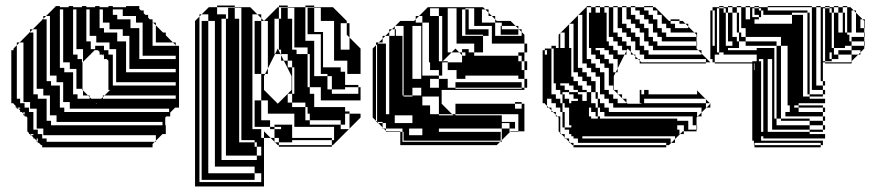

<svg xmlns="http://www.w3.org/2000/svg" viewBox="-20 -526 3167 696"><path d="M473 -468H405V-456H453V-444H473ZM497 -396V-420H485V-396ZM425 -420H357V-408H405V-396H425ZM449 -348V-372H437V-348ZM401 -324V-348H357V-344H373V-328H389V-324ZM401 -300V-324H389V-300ZM401 -276V-300H389V-276ZM401 -252V-276H389V-252ZM257 -252V-276H213V-264H245V-252ZM401 -252H389V-228H401ZM209 -204V-228H165V-216H197V-204ZM617 -228H389V-216H617ZM281 -300H279L281 -302V-324H261V-312H277V-300H279V-204H281V-198L299 -180H305V-174L311 -168H347L353 -174V-180H359L353 -174V-168H617V-180H359L379 -200H373V-306L367 -312H357V-322L355 -324H353V-326L351 -328H341V-338L335 -344H325V-360H357V-348H377V-372H309V-348H325V-346L309 -330V-328H307L281 -302ZM261 -168H305V-174L299 -180H261ZM161 -156V-180H117V-168H149V-156ZM53 -152H69V-136H85V-132H89V-156H53ZM329 -150 331 -152H327ZM53 -136H43L47 -132H53ZM593 -132H213V-120H593ZM113 -108V-132H85V-120H101V-108ZM569 -84H165V-72H569ZM101 -40H89L93 -36H101ZM425 -492H389V-472H405V-468H425ZM353 -468V-492H341V-468ZM305 -468V-492H293V-468ZM257 -468V-492H245V-468ZM209 -468V-492H197V-468ZM353 -468H341V-444H353ZM305 -444V-468H293V-444ZM257 -444V-468H245V-444ZM209 -444V-468H197V-444ZM545 -420V-434L535 -444H533V-420ZM497 -420V-444H453V-424H485V-420ZM377 -444H341V-424H357V-420H377ZM305 -420V-444H293V-420ZM257 -420V-444H245V-420ZM209 -420V-444H197V-420ZM161 -420V-444H149V-420ZM545 -396V-420H533V-396ZM305 -420H293V-396H305ZM257 -396V-420H245V-396ZM209 -396V-420H197V-396ZM161 -396V-420H149V-396ZM545 -396H533V-372H545ZM497 -372V-396H485V-372ZM449 -372V-396H405V-376H437V-372ZM329 -396H293V-376H309V-372H329ZM257 -372V-396H245V-372ZM209 -372V-396H197V-372ZM161 -372V-396H149V-372ZM113 -372V-396H101V-372ZM533 -360H617V-362L607 -372H533ZM497 -348V-372H485V-348ZM257 -372H245V-348H257ZM209 -348V-372H197V-348ZM161 -348V-372H149V-348ZM113 -348V-372H101V-348ZM497 -348H485V-324H497ZM449 -324V-348H437V-324ZM281 -324V-348H245V-328H261V-324ZM209 -324V-348H197V-324ZM161 -324V-348H149V-324ZM113 -324V-348H101V-324ZM357 -328H353V-326L355 -324H357ZM485 -312H617V-324H485ZM449 -300V-324H437V-300ZM209 -324H197V-300H209ZM161 -300V-324H149V-300ZM113 -300V-324H101V-300ZM449 -300H437V-276H449ZM233 -300H197V-280H213V-276H233ZM161 -276V-300H149V-276ZM113 -276V-300H101V-276ZM437 -264H617V-276H437ZM161 -276H149V-252H161ZM113 -252V-276H101V-252ZM257 -228V-252H245V-228ZM185 -252H149V-232H165V-228H185ZM113 -228V-252H101V-228ZM257 -228H245V-204H257ZM113 -228H101V-204H113ZM279 -200V-204H245V-184H261V-180H281V-198ZM209 -180V-204H197V-180ZM137 -204H101V-184H117V-180H137ZM209 -180H197V-156H209ZM233 -156H197V-136H213V-132H233ZM161 -132V-156H149V-132ZM161 -132H149V-108H161ZM69 -120H65V-114L69 -110ZM185 -108H149V-88H165V-84H185ZM113 -84V-108H101V-84ZM113 -84H101V-60H113ZM137 -36V-60H101V-56H117V-40H133V-36ZM113 -396V-420H99L133 -454V-456H135L137 -458V-468H147L137 -458V-456H149V-444H161V-468H147L179 -500H181V-504H197V-500H229V-504H245V-500H277V-504H293V-500H325V-504H341V-500H373V-504H389V-500H437V-504H485V-494L491 -488H501V-478L507 -472H517V-462L523 -456H533V-446L535 -444H545V-434L571 -408H581V-398L607 -372H617V-362L619 -360H629V-136H615L597 -118V-104H583L579 -100V-72H581V-40H569L545 -16V-12H541L545 -16V-36H133V-24H149V-12H541L533 -4V8H133V0H129L121 -8H117V-12H113V-16L105 -24H101V-28L93 -36H89V-40H85V-44L79 -50V-100L75 -104H69V-108H65V-114L59 -120H53V-126L47 -132H41V-136H37V-142L29 -150V-152H21V-344H29V-350L41 -362V-372H51L41 -362V-168H53V-156H65V-372H51L85 -406V-408H87L89 -410V-420H99L89 -410V-408H101V-396ZM117 -24H113V-16L117 -12Z M1023 -474H999V-498H1023ZM1119 -474H1095V-498H1119ZM831 -474H807V-498H831ZM1103 -266H1095V-210H1103V-186H1119V-162H1143V-210H1103ZM1047 -402V-450H1039V-402ZM855 -402V-450H847V-402ZM735 -442H711V-450H735ZM927 -442H903V-450H927ZM1047 -402H1039V-354H1047ZM855 -354V-402H847V-354ZM855 -306V-354H847V-306ZM1103 -266V-330H1095V-354H1039V-346H1055V-330H1095V-266ZM855 -258V-306H847V-258ZM855 -210V-258H847V-210ZM855 -162V-210H847V-162ZM855 -114V-162H847V-114ZM927 -154H903V-162H927ZM1247 -90V-114H1231V-90ZM855 -66V-114H847V-66ZM855 -66H847V-18H855ZM1191 -18V-66H1039V-26H1183V-18ZM927 38V6H911V-10H903V-18H847V-10H903V6H911V38ZM911 54V38H799V-458H783V54ZM903 126H711V102H903ZM927 -410H903V-442H927ZM1119 -442H1095V-410H1119ZM735 -410H711V-442H735ZM735 -314V-346H711V-314ZM1151 -314V-346H1143V-314ZM927 -314H903V-346H927ZM735 -218V-250H711V-218ZM735 -122V-154H711V-122ZM927 -122H903V-154H927ZM735 -26V-58H711V-26ZM1183 6H991V0H987L977 -10H975V-12L961 -26H937V-50L961 -26H975V-12L977 -10H991V0H1183ZM735 38H711V70H735ZM735 6H711V-26H735V-18H759V-66H735V-58H711V-90H735V-66H759V-114H735V-90H711V-122H735V-114H759V-162H735V-154H711V-186H735V-162H759V-210H735V-186H711V-218H735V-210H759V-258H735V-250H711V-282H735V-258H759V-306H735V-282H711V-314H735V-306H759V-354H735V-346H711V-378H735V-354H759V-402H735V-378H711V-410H735V-402H759V-450H735V-474H711L737 -500H767V-474H799V-458H807V-474H831V-458H847V-450H855V-498H831V-500H767V-506H831V-500H887L913 -474H927V-460L937 -450L987 -500H991V-458H999V-474H1023V-458H1039V-450H1047V-498H1023V-500H991V-506H1023V-500H1087V-378H1119V-250H1167V-202H1183V-186H1279V-210H1231V-202H1183V-250H1167V-258H1143V-282H1215V-266H1231V-258H1239V-306H1151V-282H1143V-314H1151V-306H1191V-354H1151V-346H1143V-378H1151V-354H1191V-402H1151V-378H1143V-402H1095V-410H1151V-402H1191V-450H1119V-442H1095V-474H1119V-450H1143V-498H1119V-500H1087V-506H1119V-500H1187L1237 -450V-442H1247V-410H1237V-442H1215V-346H1247V-390L1237 -400V-410H1247V-390L1287 -350V-258H1231V-218H1279V-210H1287V-162H1119V-138H1231V-122H1247V-114H1287V-100L1247 -60V-58H1245L1247 -60V-90H1231V-74H1215V-90H1103V-114H1095V-138H1087V-154H1039V-186H1023V-154H1039V-138H1087V-90H1103V-74H1215V-58H1245L1187 0H1183V-18H1039V-10H991V-26H975V-58H959V-66H903V-90H959V-66H975V-58H999V-66H975V-74H1039V-66H1047V-114H927V-90H903V-122H927V-114H951V-162H927V-258H903V-282H927V-258H941L937 -250V-200L987 -150L1037 -200V-250L1009 -306H999V-326L997 -330H977L987 -350L997 -330H999V-326L1009 -306H1023V-282H1039V-186H1047V-282H1039V-306H1023V-330H999V-346H991V-458H975V-330H977L951 -278V-258H941L951 -278V-306H927V-282H903V-314H927V-306H951V-354H927V-346H903V-378H927V-354H951V-402H927V-378H903V-410H927V-402H951V-450H927V-460L913 -474H895V-58H927V-26H937V150H687V-450L703 -466V-474H711L703 -466V134H927V102H903V78H735V102H711V70H735V78H759V30H735V38H711V6H735V30H759V-18H735Z M1367 -396H1377L1367 -386V-372H1353L1367 -386ZM1583 -396V-468H1571V-496H1539V-468H1571V-396ZM1727 -492V-444H1775V-456L1763 -468H1751V-480L1739 -492ZM1795 -432H1799V-420H1795ZM1475 -240H1507V-432H1475ZM1859 -400H1795V-420H1859ZM1443 -336V-368H1439V-336ZM1443 -272V-304H1439V-272ZM1603 -272V-300H1583V-272ZM1443 -208V-240H1439V-208ZM1571 -176H1511V-144H1539V-112H1571V-108H1623L1619 -112H1571ZM1439 -180H1391V-252H1439V-240H1443V-272H1439V-252H1391V-324H1439V-304H1443V-336H1439V-324H1391V-396H1377L1391 -410V-420H1401L1391 -410V-396H1439V-368H1443V-400H1415V-396H1411V-420H1401L1411 -430V-432H1413L1411 -430V-420H1415V-400H1443V-432H1413L1431 -450H1481L1487 -456V-468H1499L1487 -456V-444H1511V-252H1571V-240H1603V-208H1631V-204H1871V-208H1631V-228H1871V-208H1881V-200H1581V-150L1619 -112H1631V-108H1799V-84H1847V-80H1859V-112H1631V-150H1847V-132H1871V-150H1847V-156H1871V-150H1881V-50H1859V-48H1829L1831 -50H1859V-80H1847V-60H1827V-80H1799V-60H1827V-48H1829L1799 -18V-12H1793L1799 -18V-60H1571V-48H1795V-16H1443V-36H1511V-60H1463V-36H1443V-48H1439V-60H1379V-80H1367V-84H1347V-366L1343 -362V-88L1351 -80H1367V-64L1371 -60H1379V-52L1381 -50H1431V-48H1439V-12H1793L1781 0H1431V-48H1379V-52L1371 -60H1367V-64L1351 -80H1347V-84H1343V-88L1331 -100V-350L1343 -362V-372H1353L1349 -368H1379V-112H1391V-180H1443V-176H1475V-180H1443V-208H1439ZM1871 -396V-410L1861 -420H1859V-422L1849 -432H1799V-444H1775V-396ZM1583 -324V-396H1571V-324ZM1891 -272H1881V-304H1871V-324H1859V-336H1881V-304H1891ZM1699 -336V-368H1635V-496H1603V-336H1617L1585 -304H1603V-300H1655V-326L1645 -336H1617L1631 -350L1645 -336H1655V-326L1657 -324H1667V-336H1655V-348H1679V-336ZM1583 -324H1571V-304H1583V-302L1585 -304H1583ZM1571 -208V-240H1539V-208ZM1583 -252H1571V-272H1539V-300H1535V-444H1511V-468H1499L1531 -500H1731L1739 -492H1751V-480L1763 -468H1775V-456L1781 -450H1831L1849 -432H1859V-422L1861 -420H1871V-410L1881 -400V-368H1891V-336H1881V-368H1763V-400H1751V-396H1731V-400H1667V-420H1751V-400H1763V-432H1679V-420H1667V-444H1679V-432H1699V-464H1679V-444H1667V-468H1679V-464H1699V-496H1667V-492H1679V-468H1667V-492H1655V-396H1731V-336H1699V-324H1859V-304H1871V-272H1881V-240H1891V-208H1881V-240H1859V-252H1667V-240H1635V-272H1583ZM1475 -208V-180H1507V-208ZM1475 -80V-108H1411V-80Z M2187 -456V-472H2179V-456ZM2187 -440V-456H2179V-440ZM2187 -424V-440H2179V-424ZM2187 -408V-424H2179V-408ZM2187 -408H2179V-392H2187ZM2475 -424V-430L2465 -440H2443V-450H2411V-456H2443V-450H2455L2465 -440H2475V-430L2497 -408H2507V-392H2505V-400L2497 -408H2411V-424H2395V-440H2379V-472H2363V-488H2347V-500H2315V-504H2347V-500H2355L2405 -450H2411V-440H2427V-424ZM2507 -360H2505V-376H2379V-392H2363V-408H2347V-440H2331V-456H2315V-472H2299V-488H2283V-500H2267V-504H2283V-500H2315V-488H2331V-472H2347V-456H2363V-424H2379V-408H2395V-392H2505V-376H2507ZM2059 -328V-344H2051V-328ZM1963 -312H1955V-328H1963ZM2059 -312V-328H2051V-312ZM1963 -296H1955V-312H1963ZM2059 -296V-312H2051V-296ZM2523 -328V-332L2511 -344H2347V-360H2331V-376H2315V-408H2299V-424H2283V-440H2267V-456H2251V-500H2235V-504H2251V-500H2267V-472H2283V-456H2299V-440H2315V-424H2331V-392H2347V-376H2363V-360H2505V-350L2511 -344H2523V-332L2555 -300H2539V-312H2315V-328H2299V-344H2283V-376H2267V-392H2251V-408H2235V-424H2219V-500H2203V-504H2219V-500H2235V-440H2251V-424H2267V-408H2283V-392H2299V-360H2315V-344H2331V-328ZM2059 -280V-296H2051V-280ZM1963 -264H1955V-280H1963ZM2059 -280H2051V-264H2059ZM1963 -248H1955V-264H1963ZM1963 -232H1955V-248H1963ZM1963 -216H1955V-232H1963ZM1963 -184H1955V-200H1963ZM1963 -184V-168H1955V-184ZM2315 -168V-152H2539V-166L2537 -168H2315V-152H2305V-168ZM2027 -72V-64H2051V-72H2043V-136H2027V-152H2019V-168H2043V-152H2051V-160H2075V-168H2059V-184H2043V-192H2019V-184H2027V-168H2019V-184H2011V-200H1995V-224H1987V-350H1979V-184H1995V-168H2011V-152H2019V-120H2027V-104H2019V-120H2011V-136H1995V-152H1979V-168H1963V-152H1955V-168H1963V-142L1969 -136H1979V-126L1985 -120H1995V-110L2001 -104H2011V-44L2015 -40H2027V-28L2031 -24H2043V-12L2047 -8H2059V0H2395V8H2059V0H2055L2047 -8H2043V-12L2031 -24H2027V-28L2015 -40H2011V-44L2005 -50V-100L2001 -104H1995V-110L1985 -120H1979V-126L1969 -136H1963V-142L1955 -150V-152H1947V-344H1955V-328H1963V-344H1955V-350H1979V-360H1995V-352H2005V-400L2011 -406V-408H2013L2011 -406V-352H2027V-408H2013L2043 -438V-440H2045L2043 -438V-352H2051V-344H2059V-440H2045L2075 -470V-472H2077L2075 -470V-280H2091V-264H2107V-248H2123V-232H2139V-192H2147V-184H2155V-248H2139V-264H2123V-280H2107V-296H2091V-472H2077L2105 -500H2107V-312H2123V-296H2139V-280H2155V-264H2171V-200H2187V-184H2203V-168H2219V-152H2251V-154L2237 -168H2235V-170L2221 -184H2219V-186L2205 -200H2203V-216H2187V-280H2171V-296H2155V-312H2139V-328H2123V-352H2115V-480H2123V-500H2107V-504H2123V-500H2139V-480H2155V-500H2139V-504H2155V-500H2171V-480H2179V-472H2187V-500H2171V-504H2187V-500H2203V-408H2219V-392H2235V-376H2251V-360H2267V-338L2277 -328H2283V-322L2293 -312H2299V-306L2305 -300H2539V-296H2299V-306L2293 -312H2283V-322L2277 -328H2267V-338L2255 -350L2251 -342V-328H2244L2251 -342V-344H2235V-360H2219V-376H2203V-392H2179V-376H2187V-360H2203V-344H2219V-328H2244L2219 -278V-264H2212L2219 -278V-312H2203V-328H2187V-344H2171V-352H2139V-344H2155V-328H2171V-312H2187V-296H2203V-264H2212L2205 -250V-200H2219V-186L2221 -184H2235V-170L2237 -168H2251V-154L2255 -150H2305V-152H2299V-200H2305V-184H2315V-200H2331V-184H2507V-198L2505 -200H2507V-198L2537 -168H2539V-166L2553 -152H2555V-136H2541L2555 -150L2553 -152H2539V-136H2541L2523 -118V-104H2509L2523 -118V-136H2203V-152H2187V-168H2171V-184H2147V-168H2155V-152H2171V-136H2187V-120H2507V-104H2509L2505 -100V-72H2507V-56H2505V-72H2491V-104H2171V-120H2147V-104H2155V-96H2435V-88H2475V-56H2505V-50H2459V-40H2445L2455 -50H2459V-72H2435V-56H2443V-40H2445L2427 -22V-8H2413L2427 -22V-32H2091V-24H2411V-8H2413L2405 0H2395V-8H2075V-24H2059V-32H2051V-40H2043V-56H2027V-64H2019V-72ZM1963 -280H1955V-296H1963ZM1963 -200H1955V-216H1963ZM2315 -184V-168H2305V-184ZM2107 -200V-192H2123V-152H2139V-136H2147V-120H2155V-136H2147V-168H2139V-192H2123V-216H2107V-232H2091V-248H2075V-264H2051V-248H2059V-232H2075V-216H2091V-200ZM2075 -184H2091V-160H2107V-192H2075V-200H2059V-216H2043V-224H2011V-216H2027V-200H2043V-192H2075ZM2123 -104V-96H2147V-104H2139V-120H2123V-136H2115V-104ZM2027 -88H2019V-104H2027ZM2027 -72H2019V-88H2027Z M2923 -456V-472H2915V-456ZM2923 -424V-440H2915V-424ZM2571 -376V-392H2563V-376ZM2923 -376V-392H2915V-376ZM2923 -360V-376H2915V-360ZM3115 -360H3113V-376H3067V-392H3113V-376H3115ZM2659 -352H2619V-344H2723V-352H2787V-328H2795V-360H2659ZM2923 -328V-344H2915V-328ZM2923 -312V-328H2915V-312ZM2715 -296H2713V-272H2715ZM2923 -248V-264H2915V-248ZM2915 -224H2907V-288H2891V-224H2915V-216H2923V-232H2915ZM2571 -344H2563V-360H2571ZM2571 -408V-424H2563V-408ZM3051 -456V-472H3043V-456ZM2923 -440V-456H2915V-440ZM2667 -456V-472H2659V-456ZM2571 -456V-472H2563V-456ZM3051 -440V-456H3043V-440ZM2667 -440V-456H2659V-440ZM2571 -440V-456H2563V-440ZM2571 -424V-440H2563V-424ZM2739 -464H2731V-472H2715V-496H2707V-464H2731V-456H2715V-440H2851V-472H2739ZM3115 -424H3113V-440H3115ZM2667 -440H2659V-424H2667ZM3051 -424V-440H3043V-424ZM2923 -408V-424H2915V-416H2907V-480H2851V-472H2891V-416H2915V-408ZM2923 -392V-408H2915V-392ZM2571 -392V-408H2563V-392ZM2571 -360V-376H2563V-360ZM2915 -352H2907V-416H2891V-352H2915V-344H2923V-360H2915ZM2995 -336H2987V-352H2995ZM2619 -376V-416H2611V-360H2635V-376ZM2571 -344V-328H2563V-344ZM2795 -312V-328H2787V-312ZM2713 -240V-272H2715V-240ZM2795 -296V-312H2787V-296ZM2923 -296V-312H2915V-296ZM2915 -288H2907V-352H2891V-288H2915V-280H2923V-296H2915ZM2795 -280V-296H2787V-288H2779V-312H2763V-288H2787V-280ZM2995 -304H2971V-336H2987V-312H2995ZM3067 -296H2971V-300H3063L3067 -304V-328H3019V-344H3067V-328H3091L3067 -304ZM2795 -264V-280H2787V-264ZM2923 -264V-280H2915V-264ZM2795 -248V-264H2787V-248ZM2713 -208V-240H2715V-208ZM2923 -232V-248H2915V-232ZM2795 -232V-248H2787V-232ZM2787 -224H2779V-288H2747V-312H2723V-328H2603V-336H2587V-496H2579V-336H2587V-328H2571V-312H2563V-328H2571V-300H2707V-304H2723V-312H2731V-304H2739V-288H2763V-224H2787V-216H2795V-232H2787ZM2971 -216H2963V-232H2955V-500H2939V-504H2955V-500H2971V-496H2987V-480H2995V-416H3019V-408H3035V-416H3003V-480H2995V-496H2987V-500H2971V-504H2987V-500H3003V-480H3019V-416H3043V-408H3051V-424H3043V-416H3035V-480H3019V-500H3003V-504H3019V-500H3035V-480H3043V-472H3051V-500H3035V-504H3051V-500H3063L3075 -488H3083V-480L3107 -456H3115V-440H3113V-450L3107 -456H3099V-424H3113V-408H3115V-392H3113V-408H3083V-480L3075 -488H3067V-408H3051V-400H3059V-376H3067V-360H3113V-350L3099 -336V-328H3091L3099 -336V-344H3067V-360H3043V-352H3003V-416H2995V-352H3003V-328H3019V-312H2995V-336H2971V-496H2963V-304H2971V-300H2963V-232H2971ZM2923 -216H2915V-200H2923ZM2795 -200V-216H2787V-200ZM2713 -176V-208H2715V-176ZM2795 -184V-200H2787V-184ZM2713 -144V-176H2715V-144ZM2795 -168V-184H2787V-168ZM2787 -160H2779V-224H2747V-288H2739V-224H2763V-160H2787V-152H2795V-168H2787ZM2713 -112V-144H2715V-112ZM2795 -136V-152H2787V-136ZM2795 -120V-136H2787V-120ZM2713 -80V-112H2715V-80ZM2795 -104V-120H2787V-104ZM2713 -48V-80H2715V-48ZM2739 -48H2747V-96H2739ZM2715 -8V-16H2713V-48H2715V-16H2731V-8ZM2795 -104H2787V-96H2779V-160H2747V-224H2739V-160H2763V-96H2795V-72H2915V-56H2963V-48H2915V-56H2779V-96H2747V-160H2739V-96H2763V-48H2915V-40H2971V-24H2747V-32H2739V-16H2731V-32H2739V-16H2963V0H2955V-8H2715V0H2955V8H2715V0H2713V-16H2707V-296H2571V-300H2563V-312H2555V-488H2563V-472H2571V-488H2563V-500H2587V-496H2603V-480H2611V-416H2635V-392H2651V-376H2659V-360H2683V-376H2659V-408H2651V-416H2619V-480H2611V-496H2603V-500H2587V-504H2603V-500H2619V-480H2635V-416H2659V-408H2667V-392H2683V-376H2795V-360H2811V-392H2683V-424H2659V-416H2651V-480H2635V-500H2619V-504H2635V-500H2651V-480H2659V-472H2667V-500H2651V-504H2667V-500H2683V-456H2699V-500H2683V-504H2699V-500H2715V-496H2731V-488H2739V-472H2747V-488H2739V-496H2731V-500H2715V-504H2731V-500H2763V-488H2907V-480H2915V-472H2923V-500H2763V-504H2923V-500H2939V-216H2963V-200H2971V-184H2963V-200H2915V-184H2963V-176H2915V-184H2907V-224H2891V-176H2915V-168H2971V-152H2875V-144H2963V-136H2971V-120H2963V-136H2875V-144H2859V-136H2875V-120H2963V-104H2971V-88H2963V-104H2827V-120H2843V-144H2835V-360H2811V-96H2915V-88H2963V-72H2971V-56H2963V-72H2915V-88H2811V-96H2795Z"/></svg>

Font: Rubik Broken Fax
Style: Regular
Weight: 400
Designer: Hubert and Fischer, NaN
Foundry: Hubert and Fischer, NaN
Version: Version 2.201